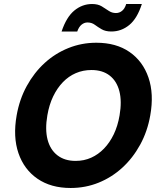

<svg xmlns="http://www.w3.org/2000/svg" viewBox="-20 -925 802 957"><path d="M332 12Q234 12 167 -34Q100 -80 72 -161.5Q44 -243 63 -350Q77 -430 113.5 -496.5Q150 -563 202.5 -611Q255 -659 321 -685.5Q387 -712 460 -712Q559 -712 625.5 -666Q692 -620 720 -538.5Q748 -457 729 -350Q715 -270 678.5 -203.5Q642 -137 589.5 -89Q537 -41 471.5 -14.5Q406 12 332 12ZM357 -123Q399 -123 434.5 -139Q470 -155 498.5 -184.5Q527 -214 547 -255.5Q567 -297 576 -350Q588 -420 575 -470.5Q562 -521 526.5 -548.5Q491 -576 436 -576Q394 -576 358 -560.5Q322 -545 293.5 -515.5Q265 -486 245 -444.5Q225 -403 216 -350Q204 -280 217 -229.5Q230 -179 266 -151Q302 -123 357 -123ZM287 -768Q311 -840 350.5 -872.5Q390 -905 439 -905Q468 -905 487 -893.5Q506 -882 522 -871Q538 -860 558 -860Q575 -860 588.5 -871Q602 -882 609 -905H687Q664 -833 624.5 -800.5Q585 -768 535 -768Q506 -768 487 -779Q468 -790 452.5 -801.5Q437 -813 416 -813Q400 -813 386.5 -802Q373 -791 365 -768Z"/></svg>

Font: DM Sans 9pt Black
Style: Italic
Weight: 900
Italic angle: -10°
Version: Version 4.004;gftools[0.9.30]